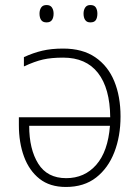

<svg xmlns="http://www.w3.org/2000/svg" viewBox="-20 -733 553 763"><path d="M231 -540Q308 -540 358.5 -505.5Q409 -471 434 -410.5Q459 -350 459 -270Q459 -192 434.5 -128.5Q410 -65 362 -27.5Q314 10 242 10Q178 10 137 -22.5Q96 -55 75.5 -110.5Q55 -166 55 -236V-267H418Q417 -382 369.5 -443Q322 -504 231 -504Q184 -504 151 -496.5Q118 -489 75 -469V-506Q112 -523 148 -531.5Q184 -540 231 -540ZM417 -233H96Q96 -140 132 -82.5Q168 -25 243 -25Q316 -25 362.5 -78Q409 -131 417 -233ZM137 -679Q137 -693 143.5 -703Q150 -713 165 -713Q180 -713 186.5 -703Q193 -693 193 -679Q193 -663 186.5 -653.5Q180 -644 165 -644Q150 -644 143.5 -653.5Q137 -663 137 -679ZM312 -679Q312 -693 318.5 -703Q325 -713 339 -713Q355 -713 361 -703Q367 -693 367 -679Q367 -663 361 -653.5Q355 -644 339 -644Q325 -644 318.5 -653.5Q312 -663 312 -679Z"/></svg>

Font: Noto Sans Disp ExtLt
Style: Regular
Weight: 200
Designer: Monotype Design Team
Foundry: Monotype Imaging Inc.
Version: Version 2.000;GOOG;noto-source:20170915:90ef993387c0